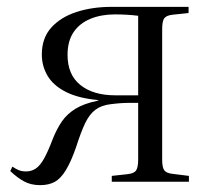

<svg xmlns="http://www.w3.org/2000/svg" viewBox="-20 -530 614 560"><path d="M97 10Q70 10 50 -1Q30 -12 10 -31L16 -44Q25 -38 34 -34Q43 -30 56 -30Q72 -30 84.5 -38.5Q97 -47 108.5 -67.5Q120 -88 134 -125Q146 -155 161 -176.5Q176 -198 200.5 -213Q225 -228 264 -236L268 -238Q210 -243 173 -261.5Q136 -280 119 -308.5Q102 -337 102 -371Q102 -419 129.5 -449.5Q157 -480 203 -495Q249 -510 306 -510H530V-492L483 -487Q465 -485 459 -476.5Q453 -468 453 -445V-64Q453 -42 459 -33.5Q465 -25 483 -23L531 -17V0H306V-17L352 -22Q371 -24 377 -33Q383 -42 383 -65V-230Q372 -230 358.5 -230Q345 -230 331 -229Q317 -228 302 -226Q276 -223 258.5 -210Q241 -197 228.5 -171Q216 -145 202 -101Q187 -58 172 -33.5Q157 -9 139.5 0.5Q122 10 97 10ZM316 -252H383V-484Q367 -486 350 -487Q333 -488 315 -488Q275 -488 243.5 -475Q212 -462 194.5 -436Q177 -410 177 -370Q177 -312 214.5 -282Q252 -252 316 -252Z"/></svg>

Font: Literata 60pt Light
Style: Regular
Weight: 300
Designer: Latin by Veronika Burian and Jose Scaglione. Greek by Irene Vlachou. Cyrillic by Vera Evstafieva.
Foundry: TypeTogether
Version: Version 3.103;gftools[0.9.29]